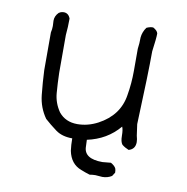

<svg xmlns="http://www.w3.org/2000/svg" viewBox="-70 -542 702 721"><g transform="rotate(10 281.0 -181.0)"><path d="M366 112 340 110Q329 110 318 112Q301 107 284 100Q243 85 233 36Q230 14 230 -11Q191 -11 166.5 -29Q142 -47 121 -66Q94 -104 89 -151.5Q84 -199 82 -245V-389Q85 -401 85 -414L84 -434Q84 -452 98 -466Q106 -471 109 -471Q112 -471 116 -472Q135 -472 142 -452Q142 -420 139 -389V-245Q140 -206 143 -168.5Q146 -131 168 -99Q194 -67 239 -67Q279 -67 317 -87Q394 -128 406 -207Q414 -253 414 -301V-385Q417 -406 417 -429Q419 -450 432 -468Q444 -474 457 -474Q474 -465 476 -454Q476 -436 469 -385Q469 -301 461 -106L467 -63Q471 -49 471 -39Q471 -12 446 -5Q431 -11 420 -20Q412 -30 412 -53Q412 -76 407 -87Q360 -31 284 -15H285L286 10Q286 57 357 57L389 54Q405 63 409 73Q411 79 411 88L402 102Q386 112 366 112Z"/></g></svg>

Font: Yozai
Style: Regular
Weight: 400
Designer: LXGW / Y.OzVox
Foundry: LXGW / Y.OzVox
Version: Version 0.861;October 22, 2024